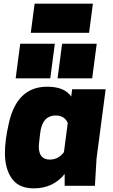

<svg xmlns="http://www.w3.org/2000/svg" viewBox="-20 -1020 620 1054"><path d="M469 -840H149L170 -1000H490ZM560 -530H376ZM165 14Q72 14 35 -56Q7 -106 7 -180Q7 -249 28 -341Q72 -544 239 -544Q334 -544 371 -490L376 -530H560L510 -150L501 0H335V-65Q272 14 165 14ZM253 -144Q301 -144 331 -185L352 -345Q334 -386 286 -386Q210 -386 200 -284Q193 -228 193 -216Q193 -144 253 -144ZM256 -590H66L91 -780H281ZM486 -590H296L321 -780H511Z"/></svg>

Font: Tanohe Sans ExtraBold
Style: Italic
Weight: 800
Designer: Village Type and Design LLC & Cristiano Sobral
Foundry: Cooper Hewitt Smithsonian Design Museum
Version: Version 1.00;September 29, 2021;FontCreator 13.0.0.2655 64-b